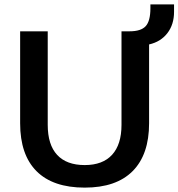

<svg xmlns="http://www.w3.org/2000/svg" viewBox="-20 -848 815 877"><path d="M775 -828V-794Q775 -736 744.5 -696.5Q714 -657 661 -645V-285Q661 -142 586 -66.5Q511 9 367 9Q222 9 147 -66Q72 -141 72 -285V-705H198V-278Q198 -187 241 -140.5Q284 -94 367 -94Q449 -94 492 -141Q535 -188 535 -278V-705H572Q624 -705 645.5 -728.5Q667 -752 667 -810V-828Z"/></svg>

Font: wassup Sans
Style: Bold
Weight: 700
Version: Version 2.001